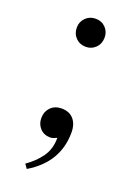

<svg xmlns="http://www.w3.org/2000/svg" viewBox="-124 -513 503 720"><g transform="rotate(20 128.0 -153.0)"><path d="M130 -350Q106 -350 90 -366Q74 -382 74 -407Q74 -430 90 -446Q106 -462 130 -462Q154 -462 169.5 -446Q185 -430 185 -407Q185 -382 169 -366Q153 -350 130 -350ZM79 156 67 139Q102 115 124.5 83.5Q147 52 147 7Q143 9 135.5 12Q128 15 121 15Q96 15 80.5 -1.5Q65 -18 65 -42Q65 -68 81.5 -85Q98 -102 125 -102Q156 -102 173 -82.5Q190 -63 190 -30Q190 90 79 156Z"/></g></svg>

Font: El Messiri Medium
Style: Regular
Weight: 500
Designer: Mohamed Gaber
Foundry: Kief Type Foundry
Version: Version 2.020; ttfautohint (v1.8.3)